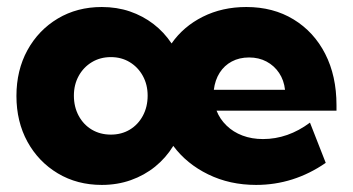

<svg xmlns="http://www.w3.org/2000/svg" viewBox="-20 -518 1007 548"><path d="M909.7 -53.2Q818.4 9.8 710.9 9.8Q635.7 9.8 574.2 -20.3Q512.7 -50.3 474.6 -101.6Q453.6 -67.4 422.9 -42.5Q392.1 -17.6 353.5 -3.9Q314.9 9.8 270.5 9.8Q200.2 9.8 145 -23.2Q89.8 -56.2 58.3 -113.5Q26.9 -170.9 26.9 -244.1Q26.9 -317.4 58.3 -374.8Q89.8 -432.1 145 -465.1Q200.2 -498 270.5 -498Q313.5 -498 350.6 -485.4Q387.7 -472.7 418 -449.5Q448.2 -426.3 469.7 -394Q503.4 -442.4 558.8 -470.2Q614.3 -498 683.1 -498Q759.8 -498 817.9 -462.6Q876 -427.2 908.2 -364.3Q940.4 -301.3 940.4 -217.8V-202.1H598.1Q607.4 -178.2 626.5 -159.7Q645.5 -141.1 672.1 -131.1Q698.7 -121.1 730.5 -121.1Q801.8 -121.1 864.7 -168ZM296.4 -133.8Q326.7 -133.8 350.3 -147.9Q374 -162.1 387.7 -187.5Q401.4 -212.9 401.4 -245.1Q401.4 -276.4 387.7 -301.3Q374 -326.2 350.3 -340.6Q326.7 -355 296.4 -355Q266.1 -355 242.2 -340.6Q218.3 -326.2 204.6 -301.3Q190.9 -276.4 190.9 -245.1Q190.9 -212.9 204.6 -187.5Q218.3 -162.1 242.2 -147.9Q266.1 -133.8 296.4 -133.8ZM590.3 -261.7H793.5Q790.5 -289.1 776.6 -309.8Q762.7 -330.6 740.7 -342.3Q718.8 -354 690.9 -354Q663.1 -354 641.6 -342.5Q620.1 -331.1 606.9 -310.3Q593.8 -289.6 590.3 -261.7Z"/></svg>

Font: Kumbh Sans ExtraBold
Style: Regular
Weight: 800
Version: Version 1.005